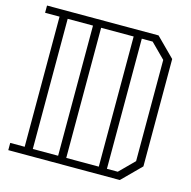

<svg xmlns="http://www.w3.org/2000/svg" viewBox="-115 -913 1019 1026"><g transform="rotate(15 395.0 -400.0)"><path d="M740 -697V-103L637 0H20V-40H100V-760H20V-800H637ZM145 -40H285V-760H145ZM330 -760V-40H510V-760ZM695 -680 615 -760H555V-40H615L695 -120Z"/></g></svg>

Font: Kumar One Outline
Style: Regular
Weight: 400
Designer: Parimal Parmar
Foundry: Indian Type Foundry
Version: Version 1.000;PS 1.000;hotconv 1.0.88;makeotf.lib2.5.647800